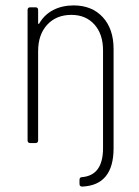

<svg xmlns="http://www.w3.org/2000/svg" viewBox="-20 -529 515 710"><path d="M400 -348V19Q400 156 284 161Q274 161 274 151V136Q274 126 284 126Q361 119 361 19V-343Q361 -403 329 -438.5Q297 -474 244 -474Q188 -474 154.5 -437.5Q121 -401 121 -340V-10Q121 0 111 0H92Q82 0 82 -10V-492Q82 -502 92 -502H111Q121 -502 121 -492V-444Q121 -441 122.5 -440.5Q124 -440 125 -442Q144 -475 177 -492Q210 -509 252 -509Q320 -509 360 -465.5Q400 -422 400 -348Z"/></svg>

Font: Barlow Semi Condensed ExLight
Style: Regular
Weight: 275
Width: 4
Designer: Jeremy Tribby
Foundry: Tribby Type
Version: Version 1.408